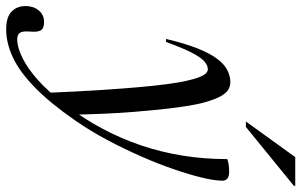

<svg xmlns="http://www.w3.org/2000/svg" viewBox="-283 -557 998 636"><g transform="rotate(90 216.0 -239.0)"><path d="M37 -290H27Q41.5 -351.5 57.8 -392.8Q74 -434 92 -458.2Q110 -482.5 129.8 -492.8Q149.5 -503 170.5 -503Q184 -503 195 -496.2Q206 -489.5 215.8 -472.8Q225.5 -456 234.5 -426.5Q244 -397.5 252.8 -335Q261.5 -272.5 268.8 -181.2Q276 -90 278 27.5L205.5 107.5Q201.5 7.5 196.5 -69.5Q191.5 -146.5 186.5 -202.8Q181.5 -259 176.2 -296.8Q171 -334.5 166 -356.5Q159.5 -386 153 -401.5Q146.5 -417 140.2 -422.8Q134 -428.5 127 -428.5Q115 -428.5 101.8 -417.2Q88.5 -406 73 -376.2Q57.5 -346.5 37 -290ZM237.5 52 250 36.5Q292.5 -19.5 325 -80.8Q357.5 -142 379.8 -208Q402 -274 413.5 -345Q425 -416 425 -493Q437.5 -497 447 -498Q456.5 -499 467 -499Q482.5 -499 489.5 -493.2Q496.5 -487.5 496.5 -476.5Q496.5 -452 486.8 -410.8Q477 -369.5 459.2 -317.5Q441.5 -265.5 416.5 -208.5Q391.5 -151.5 361.5 -95Q331.5 -38.5 297 11Q240 93.5 188.2 144Q136.5 194.5 88.8 217Q41 239.5 -4.5 239.5Q-45.5 239.5 -63.8 221.5Q-82 203.5 -82 175Q-82 149.5 -67.5 131.8Q-53 114 -29 114Q-8 114 -1.5 125Q5 136 2.5 161Q0.5 186 7 194.5Q13.5 203 28 203Q55 203 90.2 185.5Q125.5 168 163.5 134Q201.5 100 237.5 52ZM300.5 -554.5 418.5 -718H514L513 -713L318.5 -554.5Z"/></g></svg>

Font: Newsreader 60pt
Style: Italic
Weight: 400
Italic angle: -17°
Designer: Hugues Gentile
Foundry: Production Type
Version: Version 1.003